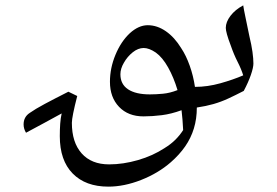

<svg xmlns="http://www.w3.org/2000/svg" viewBox="-20 -554 1033 716"><path d="M714 -153Q714 -111 703 -75Q692 -39 670.5 -8Q649 23 617 51Q570 92 506.5 117Q443 142 384 142Q299 142 251 93Q203 44 203 -46Q203 -71 204.5 -92.5Q206 -114 210 -131Q177 -113 144 -95Q111 -77 77 -59Q68 -74 68 -90Q68 -118 91 -133Q101 -140 115 -148.5Q129 -157 147 -166.5Q165 -176 187 -187.5Q209 -199 235 -212L268 -196Q258 -157 253 -132Q248 -107 248 -96Q248 -23 284.5 18Q321 59 387 59Q439 59 494.5 43Q550 27 594 -2Q617 -16 634 -33Q651 -50 663 -69Q662 -91 660.5 -108Q659 -125 657 -143Q619 -129 583.5 -124.5Q548 -120 515 -120Q458 -120 424 -155.5Q390 -191 390 -249Q390 -300 410.5 -349.5Q431 -399 464 -430Q497 -460 531 -460Q566 -460 598.5 -437.5Q631 -415 656 -374Q674 -347 687.5 -309Q701 -271 707 -230Q754 -230 802 -243.5Q850 -257 887 -273Q880 -296 866 -323.5Q852 -351 841 -383Q831 -409 826.5 -425.5Q822 -442 822 -450Q822 -472 839.5 -495Q857 -518 887 -534Q889 -520 895 -491.5Q901 -463 910 -419Q918 -386 921.5 -360.5Q925 -335 925 -317Q925 -302 915.5 -274.5Q906 -247 889 -215Q858 -199 831 -186.5Q804 -174 776 -166Q748 -158 714 -153ZM539 -202Q562 -202 588 -204.5Q614 -207 642 -218Q628 -265 607 -302.5Q586 -340 561 -358Q536 -375 516 -375Q495 -375 475 -359Q455 -343 442 -320Q429 -298 429 -277Q429 -240 457.5 -221Q486 -202 539 -202Z"/></svg>

Font: Noto Naskh Arabic UI
Style: Regular
Weight: 400
Designer: Monotype Design Team, David Williams, Mohamad Dakak and Nizar Qandah
Foundry: Monotype Imaging Inc.
Version: Version 2.014